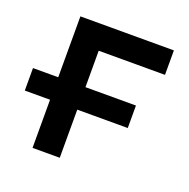

<svg xmlns="http://www.w3.org/2000/svg" viewBox="-97 -593 675 686"><g transform="rotate(20 241.0 -250.0)"><path d="M0 -268.5H96V-500H451.5V-407H199.5V-268.5H391.5V-183H199.5V0H96V-183H0Z"/></g></svg>

Font: Overused Grotesk Medium
Style: Regular
Weight: 525
Version: Version 0.004